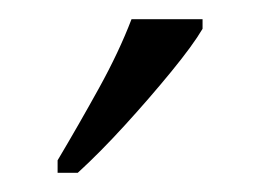

<svg xmlns="http://www.w3.org/2000/svg" viewBox="-20 -786 271 200"><path d="M40 -619Q62 -656 83 -694Q104 -732 117 -766H191V-756Q181 -739 158.5 -711.5Q136 -684 110 -655.5Q84 -627 61 -606H40Z"/></svg>

Font: Noto Serif Condensed Light
Style: Regular
Weight: 300
Width: 3
Designer: Monotype Design Team
Foundry: Monotype Imaging Inc.
Version: Version 2.013